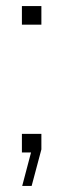

<svg xmlns="http://www.w3.org/2000/svg" viewBox="-20 -501 208 631"><path d="M52 0H82L53 110H84L116 -10V-61H52ZM52 -420H116V-481H52Z"/></svg>

Font: Resamitz
Style: Regular
Weight: 500
Designer: gluk
Foundry: gluk
Version: Version 0.047